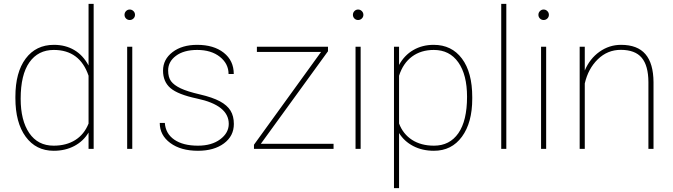

<svg xmlns="http://www.w3.org/2000/svg" viewBox="-20 -770 3481 993"><path d="M59.6 -269.5Q59.6 -396 112.8 -467Q166 -538.1 258.8 -538.1Q318.4 -538.1 364 -511.2Q409.7 -484.4 438 -431.2V-750H464.4V0H438V-84.5Q411.1 -39.6 364.3 -14.9Q317.4 9.8 257.8 9.8Q166 9.8 112.8 -63Q59.6 -135.7 59.6 -262.7ZM86.9 -259.3Q86.9 -147 131.3 -81.8Q175.8 -16.6 257.3 -16.6Q322.8 -16.6 369.1 -45.7Q415.5 -74.7 438 -130.9V-378.4Q392.6 -511.7 258.3 -511.7Q177.2 -511.7 132.1 -447.8Q86.9 -383.8 86.9 -259.3Z M664.1 0H637.7V-528.3H664.1ZM624 -693.4Q624 -704.6 631.8 -712.6Q639.6 -720.7 650.9 -720.7Q662.1 -720.7 670.2 -712.6Q678.2 -704.6 678.2 -693.4Q678.2 -682.1 670.2 -674.3Q662.1 -666.5 650.9 -666.5Q639.6 -666.5 631.8 -674.3Q624 -682.1 624 -693.4Z M1163.1 -129.4Q1163.1 -225.6 999 -260.3Q900.4 -281.2 861.8 -314.2Q823.2 -347.2 823.2 -404.8Q823.2 -462.9 872.3 -500.5Q921.4 -538.1 1000 -538.1Q1085.4 -538.1 1137.2 -497.3Q1189 -456.5 1189 -387.2H1162.1Q1162.1 -440.4 1117.2 -476.1Q1072.3 -511.7 1000 -511.7Q930.7 -511.7 890.1 -481.4Q849.6 -451.2 849.6 -405.8Q849.6 -370.1 864.7 -349.9Q879.9 -329.6 914.1 -313.2Q948.2 -296.9 1013.7 -281.7Q1079.1 -266.6 1117.2 -246.1Q1155.3 -225.6 1172.4 -197.5Q1189.5 -169.4 1189.5 -128.9Q1189.5 -66.4 1138.2 -28.3Q1086.9 9.8 1003.9 9.8Q915 9.8 860.6 -30.5Q806.2 -70.8 806.2 -134.3H832.5Q836.4 -78.6 881.6 -47.6Q926.8 -16.6 1003.9 -16.6Q1074.7 -16.6 1118.9 -49.6Q1163.1 -82.5 1163.1 -129.4Z M1329.1 -26.4H1705.1V0H1293.5V-21.5L1640.6 -501.5H1308.6V-528.3H1676.3V-504.9Z M1845.2 0H1818.8V-528.3H1845.2ZM1805.2 -693.4Q1805.2 -704.6 1813 -712.6Q1820.8 -720.7 1832 -720.7Q1843.3 -720.7 1851.3 -712.6Q1859.4 -704.6 1859.4 -693.4Q1859.4 -682.1 1851.3 -674.3Q1843.3 -666.5 1832 -666.5Q1820.8 -666.5 1813 -674.3Q1805.2 -682.1 1805.2 -693.4Z M2422.4 -259.3Q2422.4 -135.7 2369.1 -63Q2315.9 9.8 2224.1 9.8Q2164.1 9.8 2117.2 -14.6Q2070.3 -39.1 2043.9 -82V203.1H2017.6V-528.3H2043.9V-434.1Q2071.3 -484.4 2117.7 -511.2Q2164.1 -538.1 2223.1 -538.1Q2315.9 -538.1 2369.1 -467Q2422.4 -396 2422.4 -267.6ZM2395.5 -269.5Q2395.5 -383.3 2350.3 -447.5Q2305.2 -511.7 2223.6 -511.7Q2157.2 -511.7 2110.8 -477.3Q2064.5 -442.9 2043.9 -378.4V-131.3Q2064.5 -76.7 2111.1 -46.6Q2157.7 -16.6 2224.6 -16.6Q2305.7 -16.6 2350.6 -81.1Q2395.5 -145.5 2395.5 -269.5Z M2598.6 0H2572.3V-750H2598.6Z M2804.7 0H2778.3V-528.3H2804.7ZM2764.6 -693.4Q2764.6 -704.6 2772.5 -712.6Q2780.3 -720.7 2791.5 -720.7Q2802.7 -720.7 2810.8 -712.6Q2818.8 -704.6 2818.8 -693.4Q2818.8 -682.1 2810.8 -674.3Q2802.7 -666.5 2791.5 -666.5Q2780.3 -666.5 2772.5 -674.3Q2764.6 -682.1 2764.6 -693.4Z M3004.4 -405.3Q3030.3 -466.8 3080.6 -502.4Q3130.9 -538.1 3191.9 -538.1Q3276.9 -538.1 3318.1 -490Q3359.4 -441.9 3359.9 -344.7V0H3333.5V-345.7Q3333 -430.7 3298.8 -471.4Q3264.6 -512.2 3190.4 -512.2Q3122.1 -512.2 3072 -463.6Q3022 -415 3004.4 -338.4V0H2978V-528.3H3004.4Z"/></svg>

Font: RobotoDraft Thin
Style: Regular
Weight: 250
Version: Version 2.001153; 2014